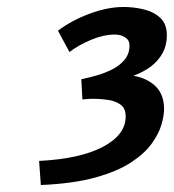

<svg xmlns="http://www.w3.org/2000/svg" viewBox="-20 -955 498 550"><path d="M92 -494Q210 -500 275 -534.5Q340 -569 340 -621Q340 -645 325 -655.5Q310 -666 288.5 -669Q267 -672 249 -672Q235 -672 225.5 -671Q216 -670 216 -670L213 -728Q232 -732 255.5 -738.5Q279 -745 301 -756Q323 -767 337 -784Q351 -801 351 -825Q351 -840 338.5 -848Q326 -856 309 -856Q277 -856 241 -841Q205 -826 179 -806L146 -867Q184 -896 236 -915.5Q288 -935 334 -935Q364 -935 392.5 -928Q421 -921 439.5 -903.5Q458 -886 458 -854Q458 -825 445.5 -802.5Q433 -780 411.5 -764Q390 -748 362 -738Q402 -731 426 -707.5Q450 -684 450 -642Q450 -624 442.5 -598Q435 -572 414.5 -543.5Q394 -515 355 -489.5Q316 -464 253 -446.5Q190 -429 97 -425Z"/></svg>

Font: Rosario
Style: Italic
Weight: 400
Italic angle: -8.05°
Designer: Hector Gatti
Foundry: Omnibus Type
Version: Version 1.201